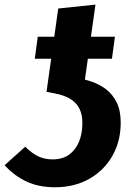

<svg xmlns="http://www.w3.org/2000/svg" viewBox="-44 -778 568 815"><path d="M103.7 -528.7 116.3 -622.2H443.8L431.2 -528.7H174.6ZM153.5 -388.4 203.2 -741.9 361.2 -758.4 316.5 -440.3 343.8 -431.7Q378.2 -420.4 406.2 -399.1Q434.1 -377.7 451.2 -343.3Q468.4 -308.9 468.4 -257.4Q468.4 -178.2 432.8 -115.9Q397.2 -53.7 334.1 -18.4Q271.1 16.9 189.3 16.9Q120.5 16.9 68.5 -7.4Q16.5 -31.7 -24.4 -76.7L63.1 -155.2Q91.2 -127.5 118.2 -114.4Q145.1 -101.4 179.2 -101.4Q220.8 -101.4 248.7 -121.2Q276.5 -140.9 291.1 -175.7Q305.7 -210.6 305.7 -255.4Q305.7 -288.9 295 -312.8Q284.3 -336.7 262.8 -352.5Q241.3 -368.3 207.3 -377.3Z"/></svg>

Font: Fira Sans Variable
Style: Italic
Weight: 397
Italic angle: -8°
Designer: Carrois Corporate & Edenspiekermann AG
Foundry: Carrois Corporate GbR & Edenspiekermann AG
Version: Version 4.202